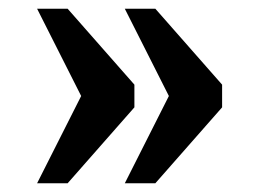

<svg xmlns="http://www.w3.org/2000/svg" viewBox="-20 -490 594 440"><path d="M266 -70H336L489 -244V-296L336 -470H266L367 -270ZM65 -70H135L288 -244V-296L135 -470H65L166 -270Z"/></svg>

Font: Noto Serif NP Hmong
Style: Bold
Weight: 700
Designer: Dalton Maag Ltd
Foundry: Dalton Maag Ltd
Version: Version 1.001